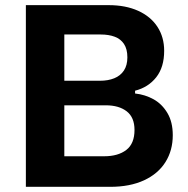

<svg xmlns="http://www.w3.org/2000/svg" viewBox="-20 -723 728 743"><path d="M193.6 -118.3H383.2Q436.8 -118.3 468.7 -142.7Q500.5 -167.1 500.5 -220.1Q500.5 -268.9 470.3 -292.2Q440.1 -315.5 389.4 -315.5H193.6V-410.5H366.9Q398.6 -410.5 422.3 -420.2Q446 -429.8 459.5 -450Q472.9 -470.3 472.9 -501.1Q472.9 -533.1 459.9 -552.7Q446.8 -572.4 423.8 -580.9Q400.9 -589.5 369.8 -589.5H193.6V-703.1H400.6Q466 -703.1 514.6 -681.2Q563.2 -659.2 589.3 -619.2Q615.3 -579.2 615.3 -526.4Q615.3 -462.9 584.5 -423.9Q553.7 -385 502.7 -372V-361.2Q541.6 -357 574.5 -338.7Q607.3 -320.3 628 -285.4Q648.6 -250.6 648.6 -199.9Q648.6 -141 620.3 -95.8Q591.9 -50.5 537.3 -25.2Q482.6 0 406.2 0H193.2ZM228.9 -703.1V0H80.1V-703.1Z"/></svg>

Font: Wand UI Pro
Style: Regular
Weight: 400
Designer: Andreas Faust
Version: Version 1.003;FEAKit 1.0